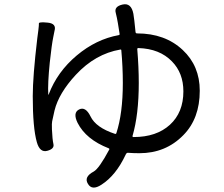

<svg xmlns="http://www.w3.org/2000/svg" viewBox="-20 -812 1040 891"><path d="M451 45Q407 74 388 41Q368 9 415 -16Q440 -30 487 -118Q489 -122 484 -124Q379 -165 340 -242Q317 -289 347 -304Q377 -319 400 -272Q425 -220 513 -191Q518 -189 520 -194Q550 -286 550 -427Q550 -501 543 -578Q543 -583 538 -582Q422 -562 332 -465Q253 -380 233 -299Q227 -274 222 -249Q220 -241 221 -212Q223 -165 228 -143Q233 -121 199 -112Q165 -103 151 -152Q132 -219 132 -366Q132 -457 153 -634L158 -672Q161 -696 160.5 -703.5Q160 -711 201 -707Q243 -703 233 -669Q232 -664 227 -639Q220 -605 211 -522Q201 -423 204 -374Q204 -369 206 -374Q246 -479 336 -554.5Q426 -630 531 -649Q536 -650 535 -655L527 -705Q523 -729 517 -753Q509 -782 549 -791Q589 -800 599 -748Q603 -725 609 -663Q610 -657 616 -657Q746 -657 828 -580Q907 -506 907 -391Q907 -262 831 -185Q749 -101 627 -101Q600 -101 573 -103Q567 -103 563 -94Q518 2 451 45ZM595 -181Q594 -176 600 -176Q706 -176 768.5 -233Q831 -290 831 -388Q831 -473 778 -527Q721 -586 622 -589Q617 -589 617 -584Q624 -500 624 -427Q624 -280 595 -181Z"/></svg>

Font: Resource Han Rounded CN
Style: Regular
Weight: 400
Designer: Cyano Hao (round all glyphs); Ryoko NISHIZUKA  (kana, bopomofo & ideographs); Paul D. Hunt (Latin, Greek & Cyrillic); Sa
Foundry: Cyano Hao
Version: 0.990